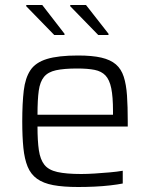

<svg xmlns="http://www.w3.org/2000/svg" viewBox="-20 -740 600 768"><path d="M293 8Q233 8 193 0.5Q153 -7 128 -25Q103 -43 90.5 -73.5Q78 -104 73.5 -148.5Q69 -193 69 -254Q69 -327 75 -377.5Q81 -428 101.5 -459Q122 -490 167.5 -504Q213 -518 292 -518Q349 -518 385.5 -509.5Q422 -501 443.5 -482.5Q465 -464 475 -433Q485 -402 488 -358Q491 -314 491 -255V-234H130Q130 -176 135.5 -139Q141 -102 157.5 -81Q174 -60 209.5 -52Q245 -44 305 -44Q330 -44 360 -46Q390 -48 419 -50.5Q448 -53 471 -57V-6Q451 -2 421 1.5Q391 5 358 6.5Q325 8 293 8ZM432 -263V-296Q432 -353 425 -387Q418 -421 402 -438Q386 -455 358.5 -460.5Q331 -466 289 -466Q236 -466 204 -459Q172 -452 156 -432.5Q140 -413 135 -377Q130 -341 130 -281H451ZM414 -600H373L261 -715V-720H324L414 -605ZM238 -600H197L85 -715V-720H149L238 -605Z"/></svg>

Font: Saira Thin Light
Style: Regular
Weight: 300
Version: Version 1.101